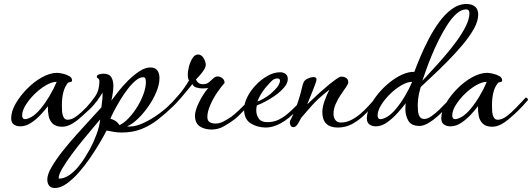

<svg xmlns="http://www.w3.org/2000/svg" viewBox="-20 -632 2665 962"><path d="M292 3Q260 3 244 -12.5Q228 -28 223.5 -52Q219 -76 220 -100Q205 -80 183 -56.5Q161 -33 135 -16Q109 1 82 1Q62 1 49 -8.5Q36 -18 36 -39Q36 -74 58.5 -113Q81 -152 116 -187.5Q151 -223 191 -245Q231 -267 266 -267Q276 -267 294 -263Q312 -259 326.5 -251Q341 -243 341 -229Q341 -222 332 -221Q323 -220 319 -215Q290 -180 290 -102Q290 -92 291 -75Q292 -58 298.5 -45Q305 -32 319 -32Q340 -32 364 -50Q388 -68 412 -93.5Q436 -119 456 -140Q458 -143 460 -143Q465 -143 468.5 -137.5Q472 -132 468 -128Q444 -100 421.5 -78Q399 -56 375 -36Q329 3 292 3ZM136 -45Q159 -58 182.5 -86Q206 -114 227.5 -150Q249 -186 264 -222Q240 -222 210 -204.5Q180 -187 153 -160.5Q126 -134 108.5 -105.5Q91 -77 91 -54Q91 -35 106 -35Q117 -35 136 -45Z M255 310Q235 310 226 298Q217 286 217 267Q217 242 238.5 205Q260 168 293.5 125.5Q327 83 364.5 41.5Q402 0 435 -36Q468 -72 488 -94L491 -120Q493 -131 493.5 -146Q494 -161 494 -168Q482 -148 462 -121.5Q442 -95 422 -78Q418 -75 415 -75Q410 -75 409.5 -82Q409 -89 411 -92Q436 -119 457 -149.5Q478 -180 478 -225Q478 -235 471.5 -239Q465 -243 465 -248Q465 -256 477.5 -259.5Q490 -263 496 -263Q527 -263 537.5 -245.5Q548 -228 548 -203Q548 -185 545 -165Q542 -145 538 -128Q552 -147 574 -175Q596 -203 623.5 -230Q651 -257 679.5 -275.5Q708 -294 733 -294Q758 -294 768.5 -279Q779 -264 779 -241Q779 -209 763.5 -171.5Q748 -134 723.5 -99Q699 -64 671 -37Q643 -10 617 1Q620 2 623 2Q626 2 629 2Q661 2 700.5 -16.5Q740 -35 778 -63Q816 -91 843 -120Q848 -125 855.5 -131Q863 -137 867 -129Q867 -128 867.5 -127.5Q868 -127 868 -126Q868 -122 863 -116Q858 -110 851 -103Q812 -65 772.5 -34Q733 -3 689 14.5Q645 32 590 32Q571 32 552 29Q533 26 514 22Q502 46 480.5 82.5Q459 119 432 158.5Q405 198 374.5 232.5Q344 267 313.5 288.5Q283 310 255 310ZM579 -5Q602 -16 625.5 -41Q649 -66 668.5 -98Q688 -130 699.5 -162.5Q711 -195 711 -220Q711 -228 709 -236.5Q707 -245 697 -245Q680 -245 660 -228.5Q640 -212 620 -186Q600 -160 582.5 -131Q565 -102 552 -77Q539 -52 533 -37Q563 -30 579 -5ZM275 263Q301 263 325.5 246.5Q350 230 370.5 205.5Q391 181 406 156.5Q421 132 430 116Q448 83 463 43Q478 3 482 -34Q474 -24 450.5 3.5Q427 31 397 67.5Q367 104 339 142Q311 180 292.5 211.5Q274 243 274 260Z M1040 17Q1005 17 981 1Q957 -15 957 -53Q957 -77 976 -117Q995 -157 1023 -191Q1018 -190 1010.5 -189.5Q1003 -189 994 -189Q979 -189 964 -193.5Q949 -198 944 -211Q940 -206 924 -186Q908 -166 887.5 -142.5Q867 -119 850 -102Q833 -85 827 -85Q825 -85 822 -87Q819 -89 819 -92Q819 -97 829.5 -107Q840 -117 845 -122Q883 -163 901.5 -189.5Q920 -216 927 -229Q921 -238 921 -257Q921 -278 927.5 -301.5Q934 -325 945.5 -342Q957 -359 972 -359Q989 -359 1000 -341Q1011 -323 1011 -308Q1011 -296 1002 -282Q993 -268 981.5 -255Q970 -242 962 -234Q971 -210 997 -210Q1015 -210 1027 -220Q1039 -230 1049 -239.5Q1059 -249 1070 -249Q1084 -249 1095 -239.5Q1106 -230 1105 -216Q1088 -198 1067.5 -167.5Q1047 -137 1033 -104.5Q1019 -72 1019 -46Q1019 -27 1030.5 -20Q1042 -13 1061 -13Q1079 -13 1099 -23Q1119 -33 1139 -47Q1152 -56 1177.5 -80Q1203 -104 1237 -141Q1239 -143 1241 -143Q1249 -143 1249 -132Q1249 -129 1237 -115.5Q1225 -102 1208.5 -85Q1192 -68 1177 -53.5Q1162 -39 1155 -34Q1130 -15 1101.5 1Q1073 17 1040 17Z M1313 7Q1269 7 1236 -14Q1203 -35 1203 -84Q1203 -114 1219.5 -146.5Q1236 -179 1263 -207Q1290 -235 1321.5 -252.5Q1353 -270 1384 -270Q1400 -270 1411 -261.5Q1422 -253 1422 -236Q1422 -216 1404.5 -195Q1387 -174 1361.5 -155.5Q1336 -137 1310 -123.5Q1284 -110 1267 -104Q1264 -92 1264 -79Q1264 -56 1276.5 -38Q1289 -20 1320 -20Q1351 -20 1376.5 -32.5Q1402 -45 1423 -63.5Q1444 -82 1461 -99Q1475 -113 1484 -122.5Q1493 -132 1500 -139Q1503 -142 1509 -142Q1514 -142 1517 -138.5Q1520 -135 1515 -130Q1511 -125 1501.5 -115.5Q1492 -106 1483.5 -96.5Q1475 -87 1471 -83Q1427 -36 1387 -14.5Q1347 7 1313 7ZM1270 -124Q1280 -126 1298.5 -136.5Q1317 -147 1335 -161Q1343 -168 1357 -182Q1371 -196 1376 -206Q1383 -219 1383 -227Q1383 -239 1370 -239Q1363 -239 1355 -236Q1345 -232 1331 -216Q1317 -200 1309 -191Q1297 -176 1286.5 -158.5Q1276 -141 1270 -124Z M1673 7Q1595 7 1595 -71Q1595 -95 1606.5 -127.5Q1618 -160 1631 -183Q1575 -140 1541 -101.5Q1507 -63 1492 -45Q1488 -41 1482 -28.5Q1476 -16 1468 -5.5Q1460 5 1450 5Q1440 5 1436 -3Q1432 -11 1432 -19Q1432 -24 1435 -30Q1448 -53 1465.5 -100.5Q1483 -148 1494 -197Q1496 -205 1497.5 -210Q1499 -215 1502 -221Q1507 -232 1523.5 -239Q1540 -246 1550 -246Q1555 -246 1560.5 -243.5Q1566 -241 1566 -234Q1566 -229 1560 -212Q1554 -195 1545.5 -174Q1537 -153 1529.5 -134.5Q1522 -116 1519 -109Q1527 -116 1544 -132.5Q1561 -149 1582.5 -168.5Q1604 -188 1626 -206Q1648 -224 1665 -236Q1682 -248 1690 -248Q1704 -248 1714.5 -241.5Q1725 -235 1725 -219Q1725 -212 1714 -196Q1703 -180 1688 -158Q1673 -136 1662 -111Q1651 -86 1651 -61Q1651 -43 1660.5 -30.5Q1670 -18 1687 -18Q1714 -18 1739 -30.5Q1764 -43 1785 -61Q1806 -79 1822 -96.5Q1838 -114 1847 -124Q1848 -125 1849 -125Q1851 -125 1854 -122.5Q1857 -120 1857 -115Q1857 -110 1853 -106Q1830 -79 1802.5 -53Q1775 -27 1743 -10Q1711 7 1673 7Z M1863 1Q1844 1 1831 -8.5Q1818 -18 1818 -39Q1818 -67 1833.5 -99Q1849 -131 1874.5 -162Q1900 -193 1931.5 -218.5Q1963 -244 1995.5 -258.5Q2028 -273 2056 -272Q2067 -302 2085 -345Q2103 -388 2127 -434.5Q2151 -481 2180.5 -521.5Q2210 -562 2244.5 -587Q2279 -612 2317 -612Q2344 -612 2360 -599Q2376 -586 2376 -558Q2376 -526 2354 -487Q2332 -448 2297 -406.5Q2262 -365 2222.5 -325Q2183 -285 2147 -251.5Q2111 -218 2088 -196Q2078 -162 2075.5 -140Q2073 -118 2073 -102Q2073 -90 2074.5 -74.5Q2076 -59 2083 -47.5Q2090 -36 2106 -36Q2122 -36 2142 -50Q2162 -64 2182 -83.5Q2202 -103 2217 -119Q2232 -135 2239 -139H2241Q2244 -139 2246 -133.5Q2248 -128 2246 -125Q2237 -114 2218 -93.5Q2199 -73 2175 -51.5Q2151 -30 2126.5 -15.5Q2102 -1 2082 -1Q2041 -1 2026 -27Q2011 -53 2011 -86Q2011 -94 2011.5 -101Q2012 -108 2013 -115Q1997 -94 1973 -67Q1949 -40 1920.5 -19.5Q1892 1 1863 1ZM2096 -227Q2113 -246 2142 -277Q2171 -308 2204 -346Q2237 -384 2266 -423.5Q2295 -463 2313.5 -500Q2332 -537 2332 -566Q2332 -585 2315 -585Q2292 -585 2268 -564Q2244 -543 2221.5 -508Q2199 -473 2178.5 -432Q2158 -391 2141.5 -350.5Q2125 -310 2113.5 -277.5Q2102 -245 2096 -227ZM1917 -45Q1940 -58 1963.5 -86Q1987 -114 2008.5 -150Q2030 -186 2045 -222Q2021 -222 1991 -204.5Q1961 -187 1934 -160.5Q1907 -134 1889.5 -105.5Q1872 -77 1872 -54Q1872 -35 1887 -35Q1898 -35 1917 -45Z M2447 3Q2415 3 2399 -12.5Q2383 -28 2378.5 -52Q2374 -76 2375 -100Q2360 -80 2338 -56.5Q2316 -33 2290 -16Q2264 1 2237 1Q2217 1 2204 -8.5Q2191 -18 2191 -39Q2191 -74 2213.5 -113Q2236 -152 2271 -187.5Q2306 -223 2346 -245Q2386 -267 2421 -267Q2431 -267 2449 -263Q2467 -259 2481.5 -251Q2496 -243 2496 -229Q2496 -222 2487 -221Q2478 -220 2474 -215Q2445 -180 2445 -102Q2445 -92 2446 -75Q2447 -58 2453.5 -45Q2460 -32 2474 -32Q2495 -32 2519 -50Q2543 -68 2567 -93.5Q2591 -119 2611 -140Q2613 -143 2615 -143Q2620 -143 2623.5 -137.5Q2627 -132 2623 -128Q2599 -100 2576.5 -78Q2554 -56 2530 -36Q2484 3 2447 3ZM2291 -45Q2314 -58 2337.5 -86Q2361 -114 2382.5 -150Q2404 -186 2419 -222Q2395 -222 2365 -204.5Q2335 -187 2308 -160.5Q2281 -134 2263.5 -105.5Q2246 -77 2246 -54Q2246 -35 2261 -35Q2272 -35 2291 -45Z"/></svg>

Font: Corinthia
Style: Bold
Weight: 700
Designer: Robert E. Leuschke
Foundry: Robert E. Leuschke
Version: Version 1.013; ttfautohint (v1.8.3)